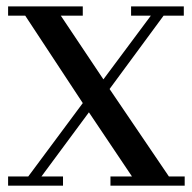

<svg xmlns="http://www.w3.org/2000/svg" viewBox="-20 -587 608 607"><path d="M5.6 -29.2H69.4L241.7 -261.1L59.7 -537.5H5.6V-566.7H241.7V-537.5H172.2L306.9 -336.1L456.9 -537.5H394.4V-566.7H561.1V-537.5H497.2L326.4 -305.6L513.9 -29.2H563.9V0H329.2V-29.2H397.2L261.1 -231.9L111.1 -29.2H179.2V0H5.6Z"/></svg>

Font: Sree Krushnadevaraya
Style: Regular
Weight: 400
Designer: Purushoth Kumar Guthula
Foundry: Andhrapradesh Society for Knowledge Networks
Version: Version 1.0.5; ttfautohint (v1.2.42-39fb)